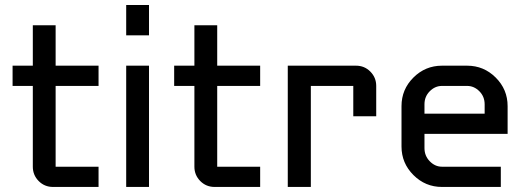

<svg xmlns="http://www.w3.org/2000/svg" viewBox="-20 -740 2089 760"><path d="M370.1 -80.1V0H189.9Q156.2 0 133.1 -23.4Q109.9 -46.9 109.9 -80.1V-399.9H29.8V-480H109.9V-640.1H200.2V-480H370.1V-399.9H200.2V-80.1Z M569.8 0H479.5V-480H569.8ZM569.8 -600.1H479.5V-720.2H569.8Z M1009.8 -80.1V0H829.6Q795.9 0 772.7 -23.4Q749.5 -46.9 749.5 -80.1V-399.9H669.4V-480H749.5V-640.1H839.8V-480H1009.8V-399.9H839.8V-80.1Z M1469.2 -279.8H1378.4V-399.9H1210.4V0H1119.1V-480H1389.2Q1422.9 -480 1446 -456.5Q1469.2 -433.1 1469.2 -399.9Z M1989.3 -210H1660.2V-153.8Q1660.2 -123 1681.2 -101.6Q1702.1 -80.1 1729.5 -80.1H1962.4V0H1729.5Q1663.6 0 1616.5 -47.1Q1569.3 -94.2 1569.3 -160.2V-319.8Q1569.3 -386.2 1616.5 -433.1Q1663.6 -480 1729.5 -480H1829.1Q1895 -480 1942.1 -433.1Q1989.3 -386.2 1989.3 -319.8ZM1898.4 -290V-327.1Q1898.4 -357.9 1877.4 -378.9Q1856.4 -399.9 1829.1 -399.9H1729.5Q1702.1 -399.9 1681.2 -378.9Q1660.2 -357.9 1660.2 -327.1V-290Z"/></svg>

Font: Laconic
Style: Regular
Weight: 400
Designer: Robby Woodard
Version: Version 1.000